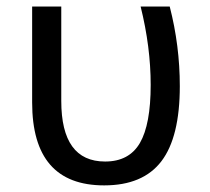

<svg xmlns="http://www.w3.org/2000/svg" viewBox="-20 -556 640 586"><path d="M78.1 -536.1H167V-248Q167 -63 300.8 -63Q374 -63 407 -119.6Q439.9 -176.3 439.9 -296.9Q439.9 -412.6 409.2 -536.1H498Q528.8 -416.5 528.8 -293Q528.8 -137.7 472.7 -64Q416.5 9.8 297.9 9.8Q78.1 9.8 78.1 -243.2Z"/></svg>

Font: Apple Sans Adjectives
Style: Regular
Weight: 400
Monospace: yes
Foundry: Apple Sans Adjectives
Version: Version 0.01